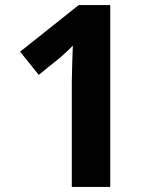

<svg xmlns="http://www.w3.org/2000/svg" viewBox="-20 -734 612 754"><path d="M413 0H262V-413Q262 -439 263.5 -481Q265 -523 266 -555Q261 -549 244.5 -533.5Q228 -518 214 -506L132 -440L59 -531L289 -714H413Z"/></svg>

Font: Noto Sans Ethiopic
Style: Bold
Weight: 700
Designer: Monotype Design Team
Foundry: Monotype Imaging Inc.
Version: Version 2.102; ttfautohint (v1.8.4.7-5d5b)